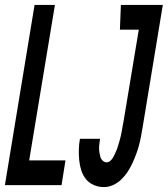

<svg xmlns="http://www.w3.org/2000/svg" viewBox="-35 -755 684 783"><path d="M-15 0 106 -735H189L84 -101H232L216 0ZM389 8Q367 8 347.5 -0.5Q328 -9 315.5 -24.5Q303 -40 296.5 -60Q290 -80 288 -102Q286 -124 286.5 -145.5Q287 -167 291 -189H373Q372 -180 370.5 -170Q369 -160 369 -151Q369 -142 370.5 -132.5Q372 -123 374.5 -114.5Q377 -106 384 -99.5Q391 -93 400 -93Q409 -93 416.5 -100.5Q424 -108 428 -116Q432 -124 436 -132.5Q440 -141 443 -149.5Q446 -158 448.5 -167Q451 -176 453.5 -184.5Q456 -193 458 -202Q460 -211 461.5 -219.5Q463 -228 464.5 -237Q466 -246 468 -255L531 -634H454L458 -735H629L547 -238Q544 -220 540.5 -201Q537 -182 532 -163Q527 -144 520 -125.5Q513 -107 505 -89.5Q497 -72 486 -55Q475 -38 460 -23.5Q445 -9 426.5 -0.5Q408 8 389 8Z"/></svg>

Font: Iosevka Extended Oblique
Style: Bold
Weight: 700
Width: 7
Italic angle: -9°
Monospace: yes
Designer: Belleve Invis
Foundry: Belleve Invis
Version: Version 32.5.0; ttfautohint (v1.8.4)